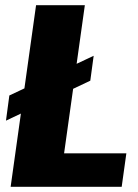

<svg xmlns="http://www.w3.org/2000/svg" viewBox="-20 -720 533 740"><path d="M185 -129H467L449 0H21L119 -700H307L213 -29ZM341 -505 328 -409 3 -255 16 -352Z"/></svg>

Font: Pathway Extreme SemiCondensed ExtraBold
Style: Italic
Weight: 800
Width: 4
Italic angle: -8°
Version: Version 1.001;gftools[0.9.26]